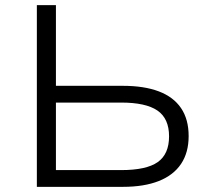

<svg xmlns="http://www.w3.org/2000/svg" viewBox="-20 -725 820 745"><path d="M123 0V-705H197V-392H457Q539 -392 596 -370.5Q653 -349 682.5 -305.5Q712 -262 712 -197Q712 -133 682.5 -89Q653 -45 596 -22.5Q539 0 457 0ZM197 -65H450Q548 -65 592 -96Q636 -127 636 -196Q636 -265 591 -296Q546 -327 450 -327H197Z"/></svg>

Font: Nunito Sans 7pt SemiExpanded Light
Style: Regular
Weight: 300
Width: 6
Designer: Vernon Adams
Foundry: Vernon Adams
Version: Version 3.101;gftools[0.9.27]